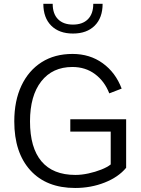

<svg xmlns="http://www.w3.org/2000/svg" viewBox="-20 -958 721 984"><path d="M340.3 -346.7H626.5V-98.1Q586.9 -50.3 516.6 -22.5Q446.3 5.4 365.2 5.4Q217.8 5.4 135.5 -85.2Q53.2 -175.8 53.2 -335.9Q53.2 -441.4 89.8 -519Q126.5 -596.7 193.4 -639.2Q260.3 -681.6 351.6 -681.6Q440.4 -681.6 506.3 -634Q572.3 -586.4 603.5 -503.9L540 -479.5Q516.1 -541.5 467 -578.1Q418 -614.7 351.1 -614.7Q249 -614.7 191.4 -541Q133.8 -467.3 133.8 -335.9Q133.8 -200.7 192.6 -131.1Q251.5 -61.5 366.2 -61.5Q397.9 -61.5 433.1 -69.1Q468.3 -76.7 499 -88.9Q529.8 -101.1 547.4 -115.2V-283.7H340.3ZM505.9 -938.5Q505.9 -866.7 465.3 -826.4Q424.8 -786.1 354 -786.1Q283.2 -786.1 242.7 -826.4Q202.1 -866.7 202.1 -938.5H250Q250 -887.2 277.3 -859.6Q304.7 -832 354 -832Q403.3 -832 430.7 -859.6Q458 -887.2 458 -938.5Z"/></svg>

Font: Estedad-FD Regular
Style: FD-Regular
Weight: 400
Designer: Amin Abedi
Version: Version 7.3